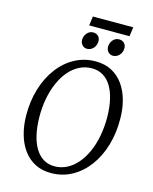

<svg xmlns="http://www.w3.org/2000/svg" viewBox="-147 -1121 979 1226"><g transform="rotate(15 343.0 -507.5)"><path d="M310 10Q249.5 10 203.8 -14Q158 -38 127 -80.8Q96 -123.5 80 -180.2Q64 -237 63 -302.5Q62 -399.5 87 -481.5Q112 -563.5 158 -624.5Q204 -685.5 266.8 -719.2Q329.5 -753 403.5 -753Q465 -753 510.8 -728.5Q556.5 -704 587 -661Q617.5 -618 633 -562Q648.5 -506 649 -442.5Q650.5 -346.5 626.2 -264.2Q602 -182 556.2 -120.5Q510.5 -59 447.8 -24.5Q385 10 310 10ZM321 -37.5Q363.5 -37.5 401.2 -56.5Q439 -75.5 469.5 -110.8Q500 -146 522 -194.8Q544 -243.5 555.2 -303.2Q566.5 -363 566 -431Q565 -492 553.8 -542Q542.5 -592 520.8 -628.2Q499 -664.5 466.8 -684.2Q434.5 -704 391.5 -704Q349 -704 311.2 -685.2Q273.5 -666.5 243 -631.8Q212.5 -597 190.8 -548.5Q169 -500 157.5 -440.5Q146 -381 147 -313Q148 -251.5 159.5 -200.8Q171 -150 193 -113.5Q215 -77 247 -57.2Q279 -37.5 321 -37.5ZM326.5 -816Q308.5 -816 295.5 -830.2Q282.5 -844.5 283 -865Q284 -891.5 300.8 -909.5Q317.5 -927.5 340 -927.5Q362 -927.5 374.5 -914Q387 -900.5 386.5 -880.5Q386 -853 368.8 -834.5Q351.5 -816 326.5 -816ZM498 -816Q480 -816 467 -830.2Q454 -844.5 454.5 -865Q455.5 -891.5 471.8 -909.5Q488 -927.5 511 -927.5Q533 -927.5 545.8 -914Q558.5 -900.5 558 -880.5Q557.5 -853 540.2 -834.5Q523 -816 498 -816ZM311 -1025H578L569.5 -964H303Z"/></g></svg>

Font: Merriweather 20pt Light
Style: Italic
Weight: 300
Italic angle: -7.8°
Version: Version 2.101